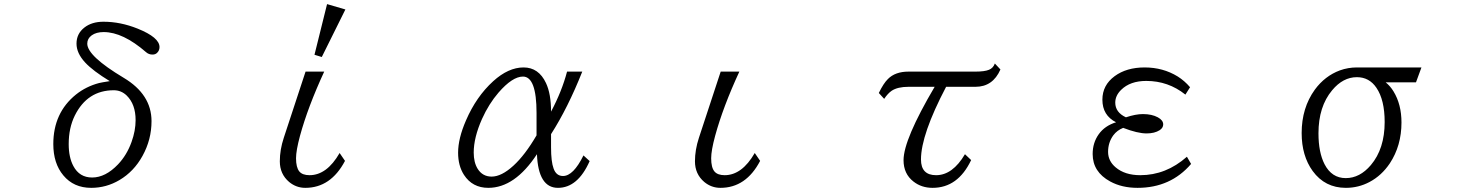

<svg xmlns="http://www.w3.org/2000/svg" viewBox="-20 -885 7040 925"><path d="M508.8 -494.1Q427.7 -543.5 390.1 -584Q348.6 -628.9 348.6 -674.8Q348.6 -722.7 386.7 -752.4Q422.4 -780.3 478.5 -780.3Q560.5 -780.3 643.1 -747.1Q748.5 -704.6 748.5 -658.2Q748.5 -641.6 736.8 -630.4Q728.5 -622.1 714.8 -622.1Q696.8 -622.1 684.1 -633.3Q572.3 -730.5 479.5 -730.5Q443.8 -730.5 421.9 -714.8Q400.4 -699.2 400.4 -674.8Q400.4 -615.2 575.7 -510.3Q710 -430.2 710 -301.3Q710 -212.4 666.5 -133.8Q625 -58.6 555.7 -17.6Q492.2 20 419.4 20Q335 20 285.2 -40Q236.8 -97.7 236.8 -190.9Q236.8 -341.8 346.2 -429.7Q394.5 -468.3 457 -484.9Q468.3 -487.8 508.8 -494.1ZM528.3 -450.2Q400.9 -450.2 340.3 -328.1Q311 -268.6 311 -190.9Q311 -127 333.5 -85Q362.8 -29.8 423.8 -29.8Q488.3 -29.8 548.8 -93.3Q591.3 -138.2 613.8 -201.2Q633.3 -255.4 633.3 -306.2Q633.3 -382.8 590.3 -424.8Q564 -450.2 528.3 -450.2Z M1495.1 -621.1 1555.7 -865.2 1644 -839.4 1530.3 -610.4ZM1347.2 -221.2 1452.1 -540H1542Q1462.9 -368.7 1425.3 -230.5Q1406.2 -159.7 1406.2 -122.6Q1406.2 -78.6 1421.9 -59.1Q1437 -41 1471.2 -41Q1554.7 -41 1616.2 -147.9L1642.1 -109.9Q1573.7 20 1450.7 20Q1407.2 20 1373 -8.3Q1328.1 -46.4 1328.1 -107.9Q1328.1 -163.6 1347.2 -221.2Z M2820.8 -108.9Q2763.7 20 2668 20Q2573.2 20 2566.9 -142.1Q2460.4 20 2332.5 20Q2255.9 20 2215.3 -42.5Q2187 -86.4 2187 -149.4Q2187 -217.8 2225.1 -305.2Q2274.4 -419.4 2356 -493.7Q2429.2 -560.1 2502.4 -560.1Q2575.2 -560.1 2610.4 -484.9Q2634.8 -433.1 2634.8 -347.2Q2687 -445.3 2711.9 -540H2785.2Q2715.8 -365.2 2634.8 -238.8V-174.8Q2634.8 -106 2647 -73.2Q2659.7 -37.1 2692.4 -37.1Q2742.2 -37.1 2791 -136.2ZM2564.9 -232.9V-340.8Q2564.9 -516.1 2499.5 -516.1Q2448.7 -516.1 2381.8 -439Q2335 -384.8 2302.2 -312Q2262.2 -222.2 2262.2 -149.9Q2262.2 -102.5 2281.2 -71.8Q2304.7 -34.2 2348.6 -34.2Q2396 -34.2 2453.6 -86.9Q2509.3 -137.7 2564.9 -232.9Z M3452.1 -540H3542Q3463.4 -370.1 3425.3 -230.5Q3406.2 -159.7 3406.2 -122.6Q3406.2 -78.1 3421.9 -59.1Q3437 -41 3471.2 -41Q3554.7 -41 3616.2 -147.9L3642.1 -109.9Q3574.2 20 3450.7 20Q3407.2 20 3373 -8.3Q3328.1 -46.4 3328.1 -107.9Q3328.1 -163.1 3347.2 -221.2Z M4213.9 -437Q4236.3 -483.4 4257.8 -504.4Q4293 -540 4356.9 -540H4678.7Q4723.6 -540 4744.6 -548.8Q4765.1 -557.1 4772.9 -579.1L4799.8 -550.3Q4763.2 -466.8 4679.7 -466.8H4538.1Q4417 -236.3 4417 -116.7Q4417 -41 4489.7 -41Q4569.3 -41 4628.9 -142.1L4658.7 -113.8Q4595.2 20 4473.1 20Q4419.4 20 4380.9 -10.3Q4333 -47.4 4333 -113.3Q4333 -212.4 4482.9 -466.8H4356.9Q4304.7 -466.8 4275.9 -447.8Q4257.3 -435.1 4239.7 -408.7Z M5718.3 -95.2Q5619.6 20 5460.4 20Q5384.8 20 5328.6 -10.7Q5244.1 -56.6 5244.1 -143.1Q5244.1 -197.3 5273.4 -238.3Q5302.7 -279.3 5356.9 -295.9Q5291 -329.1 5291 -404.8Q5291 -474.6 5350.1 -518.1Q5407.2 -560.1 5494.6 -560.1Q5583 -560.1 5653.8 -516.6Q5686.5 -496.1 5713.4 -464.8L5690.9 -429.2Q5608.4 -495.1 5502.4 -495.1Q5424.8 -495.1 5381.3 -452.1Q5353 -424.3 5353 -390.6Q5353 -343.8 5404.3 -319.8Q5451.2 -335.4 5486.3 -335.4Q5529.3 -335.4 5558.1 -319.8Q5584 -305.7 5584 -285.6Q5584 -269 5566.9 -257.8Q5542.5 -242.2 5503.9 -242.2Q5460.4 -242.2 5391.1 -269Q5361.8 -257.3 5343.8 -233.4Q5318.4 -198.7 5318.4 -153.3Q5318.4 -109.4 5355 -78.6Q5399.4 -41 5473.6 -41Q5597.7 -41 5698.2 -129.9Z M6801.8 -488.3H6655.8Q6678.2 -470.2 6693.8 -444.3Q6731.9 -381.8 6731.9 -294.9Q6731.9 -183.1 6675.8 -98.1Q6636.2 -39.1 6578.1 -8.3Q6524.9 20 6463.9 20Q6363.3 20 6304.2 -61Q6251 -134.3 6251 -244.1Q6251 -365.2 6314.5 -453.1Q6362.8 -519 6435.1 -545.9Q6474.6 -560.1 6517.1 -560.1H6828.1ZM6517.1 -513.2Q6450.2 -513.2 6397.9 -450.2Q6332 -371.6 6332 -242.7Q6332 -150.9 6361.3 -93.8Q6396 -26.9 6463.4 -26.9Q6531.2 -26.9 6584.5 -89.8Q6650.9 -168.5 6650.9 -296.9Q6650.9 -403.8 6611.3 -461.9Q6576.7 -513.2 6517.1 -513.2Z"/></svg>

Font: BIZ UDMincho
Style: Regular
Weight: 400
Monospace: yes
Designer: TypeBank Co., Ltd.
Foundry: Morisawa Inc.
Version: Version 1.06